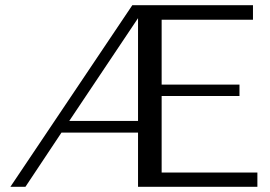

<svg xmlns="http://www.w3.org/2000/svg" viewBox="-20 -720 1042 740"><path d="M512 -254V-650L247 -254ZM512 -209H217L78 0H20L490 -700H955V-644H603V-394H903V-350H603V-55H972V0H512Z"/></svg>

Font: Tenor Sans
Style: Regular
Weight: 400
Designer: Denis Masharov
Foundry: Denis Masharov
Version: Version 1.1